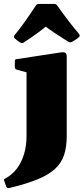

<svg xmlns="http://www.w3.org/2000/svg" viewBox="-65 -783 428 984"><path d="M71 -86V-308H277V-86ZM-43 145Q-48 136 -38 132Q-3 113 21 81.5Q45 50 58 7.5Q71 -35 71 -86H277Q277 -30 263.5 11Q250 52 217 82.5Q184 113 126.5 136.5Q69 160 -19 181Q-28 182 -33 174ZM71 -308V-462L91 -407L21 -426Q11 -429 11 -439V-469Q11 -480 21 -480L244 -514Q262 -517 269.5 -512.5Q277 -508 277 -493V-308ZM10 -587Q4 -593 9 -602Q34 -632 62.5 -672Q91 -712 119 -755Q125 -763 135 -763H212Q222 -763 228 -755Q257 -714 286.5 -675.5Q316 -637 341 -608Q346 -599 340 -593Q332 -586 322 -579.5Q312 -573 303 -568Q294 -564 285 -569Q245 -594 213.5 -615Q182 -636 156 -657H184Q159 -637 127 -613.5Q95 -590 56 -565Q48 -560 39 -565Q32 -569 24.5 -574.5Q17 -580 10 -587Z"/></svg>

Font: Hahmlet Black
Style: Regular
Weight: 900
Version: Version 1.002